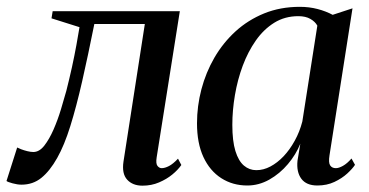

<svg xmlns="http://www.w3.org/2000/svg" viewBox="-54 -546 1106 576"><path d="M416 -74Q413 -55 418.5 -48.2Q424 -41.5 431 -41.5Q440.5 -41.5 452.8 -47.8Q465 -54 480 -70L490 -51Q480 -36.5 463 -22.5Q446 -8.5 423.2 1.2Q400.5 11 373.5 11Q344 11 327.5 -7Q311 -25 316.5 -61.5L380.5 -474H229Q210 -379 192.5 -302.2Q175 -225.5 157 -167.8Q139 -110 117.5 -72Q95.5 -33 70.2 -12.5Q45 8 10.5 8Q-1.5 8 -16.2 4Q-31 0 -34.5 -3L-2.5 -103.5Q1 -101.5 9.5 -98.2Q18 -95 28 -92.5Q38 -90 46 -90Q64 -90 79 -109.2Q94 -128.5 106.8 -157.8Q119.5 -187 129 -218.5Q138.5 -250 145 -273.5Q154 -309 161.8 -344.2Q169.5 -379.5 175.2 -410.8Q181 -442 184.5 -464.5L100.5 -491L104 -512.5H485.5Z M934.5 -80Q931 -58 936.5 -49.8Q942 -41.5 953.5 -41.5Q962.5 -41.5 975 -48.5Q987.5 -55.5 1000.5 -70.5L1011 -51.5Q1003.5 -40 987.8 -25.5Q972 -11 949.2 -0.2Q926.5 10.5 898 10.5Q865 10.5 850 -9.8Q835 -30 838.5 -64L847 -115Q834 -82.5 809.8 -53.8Q785.5 -25 754 -7.2Q722.5 10.5 688 10.5Q644 10.5 609.8 -11.5Q575.5 -33.5 556.2 -75Q537 -116.5 537 -176Q537 -227.5 550.2 -278Q563.5 -328.5 589.2 -373Q615 -417.5 652.5 -451.8Q690 -486 738.5 -505.8Q787 -525.5 845.5 -525.5Q873.5 -525.5 898.5 -519Q923.5 -512.5 944 -501.5L1003.5 -521ZM898 -469Q891.5 -481 877.2 -489.2Q863 -497.5 841 -497.5Q800.5 -497.5 768.8 -477.8Q737 -458 713.5 -424.5Q690 -391 674.2 -348.8Q658.5 -306.5 650.8 -260.8Q643 -215 643 -171.5Q643 -123 652.2 -93Q661.5 -63 677.8 -49.2Q694 -35.5 715 -35.5Q736.5 -35.5 757.2 -46.5Q778 -57.5 796.8 -77.2Q815.5 -97 830.2 -123.8Q845 -150.5 853 -181.5Z"/></svg>

Font: Merriweather 120pt
Style: Italic
Weight: 400
Italic angle: -7.8°
Version: Version 2.101